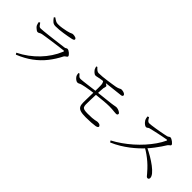

<svg xmlns="http://www.w3.org/2000/svg" viewBox="135 -1712 2729 2729"><g transform="rotate(45 1500.0 -347.0)"><path d="M263 19Q345 -22 415 -74Q485 -126 543.5 -187Q602 -248 648 -317.5Q694 -387 725 -463Q733 -482 713 -479Q687 -476 647.5 -471Q608 -466 562.5 -460Q517 -454 473 -447.5Q429 -441 392.5 -435.5Q356 -430 335 -426Q312 -421 298.5 -411.5Q285 -402 269 -402Q259 -402 244 -412Q229 -422 215.5 -435.5Q202 -449 196 -461Q191 -473 187 -486.5Q183 -500 181 -515L201 -524Q216 -501 229.5 -485Q243 -469 264 -469Q281 -469 323 -473Q365 -477 419 -483.5Q473 -490 527.5 -496.5Q582 -503 626 -509Q670 -515 690 -517Q710 -519 719 -527Q728 -535 740 -535Q750 -535 764.5 -527.5Q779 -520 792 -509Q805 -498 813.5 -486Q822 -474 822 -466Q822 -458 812.5 -450.5Q803 -443 792 -435.5Q781 -428 775 -417Q725 -317 657 -231Q589 -145 496.5 -76.5Q404 -8 278 43ZM392 -640Q356 -640 332.5 -658.5Q309 -677 284 -714L300 -728Q329 -707 349.5 -696.5Q370 -686 394 -686Q439 -686 476.5 -692.5Q514 -699 553 -707Q584 -714 601 -720.5Q618 -727 628 -732Q638 -737 650 -737Q678 -737 699 -728.5Q720 -720 720 -704Q720 -694 709.5 -688Q699 -682 675 -677Q648 -671 613.5 -665Q579 -659 541 -653Q503 -647 464.5 -643.5Q426 -640 392 -640Z M1609 -29Q1541 -29 1503.5 -40.5Q1466 -52 1451 -78Q1436 -104 1436 -149Q1436 -169 1436.5 -204.5Q1437 -240 1438 -282.5Q1439 -325 1440 -367Q1441 -409 1441.5 -443Q1442 -477 1441 -494Q1441 -528 1434 -545Q1427 -562 1413 -578L1431 -590Q1451 -584 1468 -575.5Q1485 -567 1495 -558.5Q1505 -550 1505 -544Q1505 -531 1501.5 -523Q1498 -515 1495 -500Q1492 -472 1490 -427.5Q1488 -383 1486 -333.5Q1484 -284 1483 -239Q1482 -194 1482 -163Q1482 -134 1490 -116.5Q1498 -99 1521.5 -92Q1545 -85 1592 -85Q1646 -85 1679 -87.5Q1712 -90 1731 -94Q1750 -98 1760 -100.5Q1770 -103 1778 -103Q1809 -103 1823.5 -91.5Q1838 -80 1838 -70Q1838 -61 1829.5 -53.5Q1821 -46 1798 -41Q1769 -36 1718 -32.5Q1667 -29 1609 -29ZM1176 -295Q1164 -295 1148.5 -304.5Q1133 -314 1119.5 -328.5Q1106 -343 1100 -358Q1097 -365 1095 -378Q1093 -391 1092 -402L1108 -407Q1123 -390 1136.5 -376Q1150 -362 1172 -362Q1187 -362 1221.5 -366Q1256 -370 1299 -375.5Q1342 -381 1384.5 -386.5Q1427 -392 1458 -396Q1535 -404 1608.5 -412.5Q1682 -421 1728 -426Q1756 -430 1773 -433Q1790 -436 1800.5 -438Q1811 -440 1821 -440Q1834 -440 1848.5 -435.5Q1863 -431 1876 -424.5Q1889 -418 1898 -410Q1907 -402 1907 -394Q1907 -383 1900.5 -376Q1894 -369 1878 -369Q1862 -369 1840.5 -371.5Q1819 -374 1792.5 -376Q1766 -378 1736 -378Q1690 -378 1616 -371Q1542 -364 1458 -355Q1423 -351 1380.5 -344.5Q1338 -338 1301.5 -331Q1265 -324 1244 -318Q1216 -310 1204.5 -302.5Q1193 -295 1176 -295ZM1289 -547Q1271 -547 1250.5 -565.5Q1230 -584 1219 -602Q1215 -611 1211.5 -622Q1208 -633 1204 -646L1221 -653Q1239 -632 1258.5 -617Q1278 -602 1296 -603Q1328 -603 1372 -607Q1416 -611 1461.5 -617.5Q1507 -624 1546 -630Q1585 -636 1607 -640Q1644 -648 1661 -658Q1678 -668 1688 -669Q1713 -669 1731 -663.5Q1749 -658 1760 -649Q1771 -640 1771 -630Q1771 -622 1765 -615Q1759 -608 1742 -606Q1715 -603 1675.5 -598.5Q1636 -594 1591 -589Q1546 -584 1504 -579Q1462 -574 1429.5 -570Q1397 -566 1383 -564Q1353 -560 1328.5 -553.5Q1304 -547 1289 -547Z M2092 -47Q2163 -84 2232 -132.5Q2301 -181 2365 -237.5Q2429 -294 2484.5 -356Q2540 -418 2584.5 -482Q2629 -546 2657 -607Q2663 -623 2645 -620Q2616 -615 2577.5 -607.5Q2539 -600 2499 -591.5Q2459 -583 2425 -575Q2391 -567 2370 -562Q2355 -559 2346.5 -553Q2338 -547 2331.5 -542Q2325 -537 2313 -537Q2301 -537 2285 -548Q2269 -559 2256 -574Q2243 -589 2237 -600Q2233 -608 2228.5 -623Q2224 -638 2222 -659L2245 -668Q2252 -657 2260.5 -642.5Q2269 -628 2281 -617.5Q2293 -607 2309 -607Q2325 -607 2355.5 -611Q2386 -615 2424.5 -621Q2463 -627 2501 -634Q2539 -641 2571 -647.5Q2603 -654 2620 -658Q2630 -661 2637 -666.5Q2644 -672 2650.5 -676Q2657 -680 2664 -680Q2673 -680 2688 -673Q2703 -666 2717 -655Q2731 -644 2741 -633Q2751 -622 2751 -614Q2751 -605 2743.5 -599Q2736 -593 2727 -586Q2718 -579 2711 -569Q2694 -541 2667 -501Q2640 -461 2606 -416.5Q2572 -372 2533 -329Q2498 -291 2454 -250Q2410 -209 2356.5 -168Q2303 -127 2241 -89.5Q2179 -52 2108 -22ZM2842 -38Q2830 -38 2819.5 -49Q2809 -60 2793 -80.5Q2777 -101 2748 -131Q2711 -171 2672.5 -204Q2634 -237 2593 -266.5Q2552 -296 2504 -323L2525 -347Q2587 -318 2648 -282Q2709 -246 2759 -208Q2809 -170 2839 -134Q2869 -98 2869 -68Q2869 -56 2862.5 -47Q2856 -38 2842 -38Z"/></g></svg>

Font: Noto Serif SC ExtraLight Light
Style: Regular
Weight: 300
Version: Version 2.002-H1;hotconv 1.1.0;makeotfexe 2.6.0